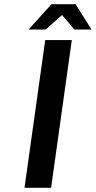

<svg xmlns="http://www.w3.org/2000/svg" viewBox="-20 -890 454 910"><path d="M194.3 -700.2H320.3L222.2 0H96.2ZM413.6 -750H332.5L273.9 -818.8L196.3 -750H115.2L224.1 -870.1H338.4Z"/></svg>

Font: Fivo Sans Med
Style: Regular
Weight: 450
Designer: Alexander Slobzheninov
Foundry: Alexander Slobzheninov
Version: 1.0